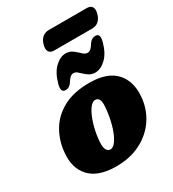

<svg xmlns="http://www.w3.org/2000/svg" viewBox="-204 -961 983 1088"><g transform="rotate(-30 287.5 -417.5)"><path d="M344 -474.5Q456.5 -472.5 508.5 -414.5Q560.5 -356.5 553 -261.5Q547.5 -184 506.2 -121.2Q465 -58.5 393 -22Q321 14.5 223.5 12.5Q112.5 9.5 60.8 -47.8Q9 -105 18 -199Q23.5 -273.5 59.8 -336.8Q96 -400 166.2 -438Q236.5 -476 344 -474.5ZM251.5 -87.5Q271 -86.5 289.8 -113Q308.5 -139.5 323 -184.5Q337.5 -229.5 344 -283Q351 -335 344.2 -353.8Q337.5 -372.5 319.5 -374Q297.5 -375.5 277.2 -345.2Q257 -315 242.5 -268.2Q228 -221.5 223 -173.5Q217.5 -125.5 226.2 -107Q235 -88.5 251.5 -87.5ZM397 -507.5Q375.5 -507.5 360.2 -516.5Q345 -525.5 332.8 -537.2Q320.5 -549 309.5 -558Q298.5 -567 286.5 -567Q274 -567 263.8 -557.8Q253.5 -548.5 242 -529.5Q226 -505.5 201.5 -505.5Q168 -505.5 181.5 -556Q198.5 -619.5 232.8 -652.8Q267 -686 303.5 -686Q324.5 -686 340 -677Q355.5 -668 367.5 -656.2Q379.5 -644.5 390.5 -635.5Q401.5 -626.5 414 -626.5Q427 -626.5 437.2 -636Q447.5 -645.5 458.5 -664.5Q475 -688 499 -688Q532.5 -688 519 -638Q502 -573.5 467.5 -540.5Q433 -507.5 397 -507.5ZM221 -790Q228.5 -819 246 -833.8Q263.5 -848.5 286.5 -848.5H537.5Q560.5 -848.5 570 -833.5Q579.5 -818.5 572 -790.5Q564.5 -762 547 -747.2Q529.5 -732.5 506.5 -732.5H255.5Q232.5 -732.5 223 -747.5Q213.5 -762.5 221 -790Z"/></g></svg>

Font: Fraunces 72pt S100 Black
Style: Italic
Weight: 900
Italic angle: -16°
Version: Version 1.000; ttfautohint (v1.8.3)